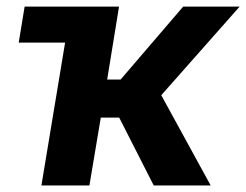

<svg xmlns="http://www.w3.org/2000/svg" viewBox="-20 -566 751 586"><path d="M37.1 -436 55.2 -545.9H343.3L307.1 -323.2H348.1L539.1 -545.9H711.4L472.2 -275.4L623 0H449.2L343.8 -207H287.6L252.9 0H106.4L178.7 -436Z"/></svg>

Font: Inter
Style: Bold Italic
Weight: 700
Italic angle: -9.39999°
Designer: Rasmus Andersson
Foundry: rsms
Version: Version 4.001;git-9221beed3